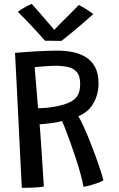

<svg xmlns="http://www.w3.org/2000/svg" viewBox="-20 -912 587 946"><path d="M87.5 13.5Q84.5 -42.5 80.5 -123.2Q76.5 -204 72 -296.8Q67.5 -389.5 62.8 -481.8Q58 -574 54 -651.5Q72 -653 97.8 -655Q123.5 -657 152.8 -658.8Q182 -660.5 211 -661.5Q240 -662.5 264 -662.5Q301 -662.5 337 -655.5Q373 -648.5 402 -631Q431 -613.5 448.2 -581.8Q465.5 -550 465.5 -500Q465.5 -448.5 440.8 -404Q416 -359.5 366 -339.5Q377.5 -320.5 391.8 -289.2Q406 -258 421 -220.8Q436 -183.5 449.8 -146Q463.5 -108.5 474 -76.2Q484.5 -44 489.5 -23.5Q480.5 -17.5 465.8 -12Q451 -6.5 435.2 -2Q419.5 2.5 407.5 5.5Q395.5 8.5 391.5 8.5Q386.5 -19.5 376.5 -56.2Q366.5 -93 353.5 -132.2Q340.5 -171.5 327.5 -207.8Q314.5 -244 303.5 -272.5Q292.5 -301 285.5 -315.5Q266.5 -310.5 244.8 -307Q223 -303.5 204 -301.8Q185 -300 175 -299.5Q176 -291 178 -264.8Q180 -238.5 182.5 -202Q185 -165.5 187.5 -126Q190 -86.5 192.2 -51.5Q194.5 -16.5 196 7Q183.5 9.5 164.8 11Q146 12.5 125.5 13Q105 13.5 87.5 13.5ZM167.5 -379Q189 -379 211 -381Q233 -383 260.5 -388.5Q308 -398.5 332.8 -413.2Q357.5 -428 366.2 -448.8Q375 -469.5 375 -497.5Q375 -538.5 358 -557.5Q341 -576.5 313.2 -582.2Q285.5 -588 252 -588Q244 -588 229.2 -587.2Q214.5 -586.5 198.2 -585.2Q182 -584 169 -582.8Q156 -581.5 151 -581Q151.5 -572.5 153.2 -551.8Q155 -531 157.2 -504.5Q159.5 -478 161.5 -452Q163.5 -426 165.2 -406Q167 -386 167.5 -379ZM368.5 -887.5Q377 -883.5 387.8 -877.2Q398.5 -871 409.2 -864Q420 -857 428.2 -851Q436.5 -845 439.5 -842.5Q377 -786.5 338.2 -755Q299.5 -723.5 283 -710.5Q274 -710.5 259 -710.8Q244 -711 228 -711.2Q212 -711.5 201.5 -711.5Q171 -746.5 137.5 -782.2Q104 -818 67.5 -854Q75.5 -859.5 87.2 -867Q99 -874.5 112 -881.5Q125 -888.5 136.5 -892.5Q152.5 -875 170.8 -854Q189 -833 206 -813.2Q223 -793.5 235 -779.5Q247 -765.5 250.5 -761H243.5Q254 -772.5 276.2 -794.8Q298.5 -817 323.8 -842.2Q349 -867.5 368.5 -887.5Z"/></svg>

Font: Grandstander Thin
Style: Regular
Weight: 400
Version: Version 1.200